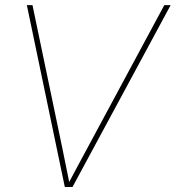

<svg xmlns="http://www.w3.org/2000/svg" viewBox="-20 -748 703 768"><path d="M239.3 0 87.4 -727.5H109.9L227.5 -164.1Q234.9 -127.9 242.2 -92Q249.5 -56.2 256.8 -20Q275.9 -56.2 295.2 -92Q314.5 -127.9 334 -164.1L637.2 -727.5H662.6L270 0Z"/></svg>

Font: Inter Display Thin
Style: Italic
Weight: 100
Italic angle: -9.39999°
Designer: Rasmus Andersson
Foundry: rsms
Version: Version 4.000;git-a52131595